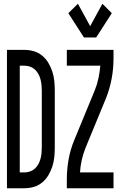

<svg xmlns="http://www.w3.org/2000/svg" viewBox="-20 -1000 640 1020"><path d="M17 0V-735H110Q135 -735 159.5 -728Q184 -721 204 -704.5Q224 -688 237 -666Q250 -644 258 -619.5Q266 -595 268.5 -569.5Q271 -544 271 -519V-216Q271 -191 268.5 -165.5Q266 -140 258 -115.5Q250 -91 237 -69Q224 -47 204 -30.5Q184 -14 159.5 -7Q135 0 110 0ZM85 -84H110Q125 -84 139.5 -89Q154 -94 165 -104Q176 -114 183.5 -127.5Q191 -141 195 -156Q199 -171 200.5 -186Q202 -201 202 -216V-519Q202 -534 200.5 -549Q199 -564 195 -579Q191 -594 183.5 -607.5Q176 -621 165 -631Q154 -641 139.5 -646Q125 -651 110 -651H85ZM426 -801 343 -930 394 -980 459 -861 524 -980 574 -930 491 -801ZM335 0V-46Q335 -100 344.5 -153.5Q354 -207 375 -257L429 -388L483 -519Q496 -551 503 -584Q510 -617 513 -651H335V-735H583V-689Q583 -635 573 -581.5Q563 -528 543 -478L435 -216Q422 -184 414.5 -151Q407 -118 405 -84H583V0Z"/></svg>

Font: Iosevka Curly Medium Extended
Style: Regular
Weight: 500
Width: 7
Monospace: yes
Designer: Belleve Invis
Foundry: Belleve Invis
Version: Version 11.1.0; ttfautohint (v1.8.3)